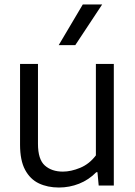

<svg xmlns="http://www.w3.org/2000/svg" viewBox="-20 -828 604 857"><path d="M243 9Q192.5 9 153.5 -9.5Q114.5 -28 92 -70Q69.5 -112 69.5 -182.5V-542.5H149.5V-186Q149.5 -116.5 180.2 -89.2Q211 -62 260.5 -62Q297 -62 338 -79Q379 -96 408 -134.5V-542.5H488V0H420.5L415 -59.5H410Q376 -25 333 -8Q290 9 243 9ZM242 -626.5 349.5 -808H436L316 -626.5Z"/></svg>

Font: Encode Sans
Style: Regular
Weight: 400
Designer: Multiple Designers
Foundry: Impallari Type
Version: Version 3.002; ttfautohint (v1.8.3) -l 8 -r 50 -G 200 -x 14 